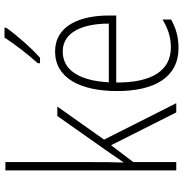

<svg xmlns="http://www.w3.org/2000/svg" viewBox="0 -804 814 854"><g transform="rotate(-90 407.0 -377.0)"><path d="M113 -370V-760H76V0H113V-191L188 -290L334 0H375L213 -321L360 -529H318L152 -293C138 -272 128 -257 112 -235H111C113 -281 113 -322 113 -370Z M711 -757V-764H667C636 -716 596 -665 553 -616V-606H577C620 -644 679 -711 711 -757ZM605 -539C487 -539 429 -427 429 -263C429 -98 489 10 621 10C670 10 710 -2 747 -23V-61C703 -35 667 -24 623 -24C519 -24 466 -110 467 -267H765V-300C765 -428 720 -539 605 -539ZM605 -505C692 -505 729 -415 729 -300H468C475 -437 526 -505 605 -505Z"/></g></svg>

Font: Noto Sans Gurmukhi UI Condensed ExtraLight
Style: Regular
Weight: 200
Width: 3
Designer: Jelle Bosma - Monotype Design Team
Foundry: Monotype Imaging Inc.
Version: Version 2.004